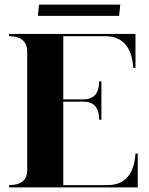

<svg xmlns="http://www.w3.org/2000/svg" viewBox="-20 -811 645 831"><path d="M495.6 -742.2H144L148.9 -791H500.5ZM19.5 -664.1H566.4V-517.6H556.6Q547.9 -654.3 434.6 -654.3H253.9V-380.9H340.8Q409.2 -380.9 409.2 -459H418.9V-293H409.2Q409.2 -371.1 340.8 -371.1H253.9V-9.8H444.3Q557.6 -9.8 566.4 -146.5H576.2V0H19.5V-9.8Q94.7 -9.8 97.7 -69.3V-585.9Q97.7 -654.3 19.5 -654.3Z"/></svg>

Font: spinweradC
Style: Bold
Weight: 700
Width: 7
Version: Version 0.3